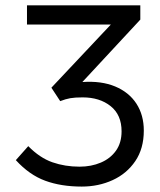

<svg xmlns="http://www.w3.org/2000/svg" viewBox="-20 -676 590 708"><path d="M281.5 12Q205.2 12 146.6 -9.6Q88 -31.1 38.4 -85.5L84.2 -137.1Q126.8 -93.8 173.2 -77.6Q219.7 -61.4 273.4 -61.4Q316.4 -61.4 351.7 -76.4Q386.9 -91.3 407.6 -120.3Q428.3 -149.3 428.3 -191.8Q428.3 -252.5 387.9 -284.7Q347.4 -316.9 284.8 -316.9Q256.1 -316.9 239.2 -313.9Q222.4 -311 202 -303.1L169.5 -352.6L388.8 -585.6H79.5V-656.3H497.4V-603.7L283.7 -373.5Q353.7 -378.4 404.8 -357.1Q455.8 -335.7 483.1 -293.7Q510.3 -251.7 510.3 -194.5Q510.3 -128.1 478.8 -81.8Q447.4 -35.6 395.3 -11.8Q343.3 12 281.5 12Z"/></svg>

Font: SourceSans3VF
Style: Regular
Weight: 200
Designer: Paul D. Hunt
Foundry: Adobe
Version: Version 3.052;hotconv 1.1.0;makeotfexe 2.6.0